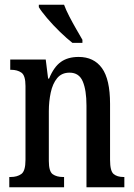

<svg xmlns="http://www.w3.org/2000/svg" viewBox="-20 -786 563 806"><path d="M19 0V-43H25Q52 -43 69.5 -55.5Q87 -68 87 -115V-425Q87 -469 70 -481Q53 -493 27 -493H23V-536H172L182 -456H186Q206 -505 235.5 -526Q265 -547 310 -547Q374 -547 408 -500Q442 -453 442 -350V-115Q442 -68 457 -55.5Q472 -43 498 -43H502V0H343V-343Q343 -407 327.5 -444Q312 -481 272 -481Q239 -481 220 -458Q201 -435 193 -397.5Q185 -360 185 -319V-110Q185 -66 201.5 -54.5Q218 -43 244 -43H249V0ZM284 -606Q261 -624 231.5 -652.5Q202 -681 177.5 -710Q153 -739 143 -756V-766H249Q257 -744 271 -717Q285 -690 300 -664Q315 -638 326 -619V-606Z"/></svg>

Font: Noto Serif ExtraCondensed Medium
Style: Regular
Weight: 500
Width: 2
Designer: Monotype Design Team
Foundry: Monotype Imaging Inc.
Version: Version 2.015